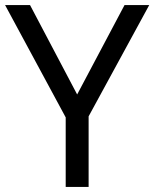

<svg xmlns="http://www.w3.org/2000/svg" viewBox="-20 -734 606 754"><path d="M283 -363 469 -714H566L328 -277V0H238V-273L0 -714H98Z"/></svg>

Font: Noto Sans Mende Kikakui
Style: Regular
Weight: 400
Designer: Monotype Design Team
Foundry: Monotype Imaging Inc.
Version: Version 2.003; ttfautohint (v1.8.4.7-5d5b)